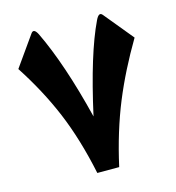

<svg xmlns="http://www.w3.org/2000/svg" viewBox="-112 -853 868 949"><g transform="rotate(-15 322.5 -378.5)"><path d="M497.6 -746.6C486.3 -760.3 475.1 -754.4 462.9 -728.5C414.6 -627.9 368.2 -476.6 323.2 -273.9C275.9 -465.3 223.6 -619.1 167.5 -735.8C155.3 -759.8 143.6 -764.6 133.3 -749.5L24.9 -596.2C83 -506.8 132.3 -415.5 171.9 -321.3C211.4 -227.1 243.7 -119.6 269 1H380.9C406.7 -115.2 439 -220.2 477.5 -314.5C516.1 -408.7 564 -502.9 620.1 -597.7Z"/></g></svg>

Font: Sahel Black
Style: Bold
Weight: 900
Foundry: Saber Rastikerdar (saber.rastikerdar@gmail.com)
Version: Version 3.4.0